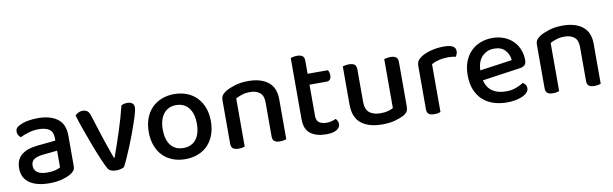

<svg xmlns="http://www.w3.org/2000/svg" viewBox="-43 -1016 4605 1442"><g transform="rotate(-10 2260.0 -295.0)"><path d="M245 -67Q280 -67 306 -74Q332 -81 343 -89V-216L234 -205Q188 -200 165 -184.5Q142 -169 142 -137Q142 -104 167 -85.5Q192 -67 245 -67ZM243 -482Q336 -482 391 -441.5Q446 -401 446 -314V-81Q446 -58 435.5 -45.5Q425 -33 407 -22Q381 -7 340 4Q299 15 245 15Q148 15 93.5 -23Q39 -61 39 -135Q39 -201 81.5 -236Q124 -271 204 -279L343 -293V-315Q343 -359 314.5 -379Q286 -399 235 -399Q195 -399 158 -388Q121 -377 92 -363Q82 -371 75 -382.5Q68 -394 68 -408Q68 -425 76.5 -436Q85 -447 103 -455Q131 -469 167 -475.5Q203 -482 243 -482Z M925 -478Q947 -478 961 -467.5Q975 -457 975 -434Q975 -422 967.5 -393.5Q960 -365 947 -327Q934 -289 918 -245Q902 -201 884 -157.5Q866 -114 848.5 -74.5Q831 -35 816 -7Q808 -2 792 2.5Q776 7 756 7Q707 7 692 -20Q678 -45 655 -98.5Q632 -152 608 -215.5Q584 -279 561.5 -342.5Q539 -406 526 -452Q535 -463 550 -470.5Q565 -478 582 -478Q605 -478 618.5 -467.5Q632 -457 640 -431L695 -259Q701 -240 709 -217Q717 -194 725 -170.5Q733 -147 741 -125.5Q749 -104 754 -89H759Q793 -183 824 -278.5Q855 -374 878 -467Q897 -478 925 -478Z M1519 -234Q1519 -177 1502 -131Q1485 -85 1454.5 -53Q1424 -21 1380 -3.5Q1336 14 1282 14Q1228 14 1184 -3.5Q1140 -21 1109.5 -53Q1079 -85 1062 -131Q1045 -177 1045 -234Q1045 -291 1062 -337Q1079 -383 1110 -415Q1141 -447 1185 -464.5Q1229 -482 1282 -482Q1335 -482 1379 -464.5Q1423 -447 1454 -414.5Q1485 -382 1502 -336.5Q1519 -291 1519 -234ZM1282 -398Q1222 -398 1187 -355Q1152 -312 1152 -234Q1152 -156 1186 -113.5Q1220 -71 1282 -71Q1344 -71 1378 -113.5Q1412 -156 1412 -234Q1412 -311 1377.5 -354.5Q1343 -398 1282 -398Z M1948 -303Q1948 -352 1920.5 -375Q1893 -398 1846 -398Q1811 -398 1783.5 -389Q1756 -380 1736 -369V-2Q1729 1 1716.5 3.5Q1704 6 1689 6Q1660 6 1646 -5Q1632 -16 1632 -42V-372Q1632 -395 1641 -409Q1650 -423 1671 -437Q1699 -454 1744 -468Q1789 -482 1846 -482Q1943 -482 1998 -438.5Q2053 -395 2053 -307V-2Q2046 1 2033 3.5Q2020 6 2005 6Q1976 6 1962 -5Q1948 -16 1948 -42V-303Z M2296 -137Q2296 -101 2317 -86Q2338 -71 2376 -71Q2393 -71 2412 -76Q2431 -81 2445 -88Q2452 -80 2457.5 -70Q2463 -60 2463 -46Q2463 -20 2436.5 -3Q2410 14 2356 14Q2281 14 2236.5 -19.5Q2192 -53 2192 -130V-597Q2199 -599 2212 -602Q2225 -605 2240 -605Q2269 -605 2282.5 -594Q2296 -583 2296 -557V-458H2451Q2455 -452 2458.5 -441Q2462 -430 2462 -418Q2462 -375 2425 -375H2296V-137Z M2566 -467Q2573 -469 2586 -471.5Q2599 -474 2614 -474Q2643 -474 2656.5 -463Q2670 -452 2670 -425V-178Q2670 -120 2700.5 -95.5Q2731 -71 2785 -71Q2820 -71 2844 -78Q2868 -85 2882 -93V-467Q2890 -469 2902.5 -471.5Q2915 -474 2930 -474Q2959 -474 2973 -463Q2987 -452 2987 -425V-88Q2987 -66 2980 -52Q2973 -38 2952 -25Q2926 -10 2883.5 2Q2841 14 2784 14Q2681 14 2623.5 -31.5Q2566 -77 2566 -176Z M3229 -2Q3222 1 3209.5 3.5Q3197 6 3182 6Q3153 6 3139 -5Q3125 -16 3125 -42V-370Q3125 -395 3135 -410.5Q3145 -426 3167 -440Q3196 -458 3241 -470Q3286 -482 3340 -482Q3428 -482 3428 -432Q3428 -420 3424 -409.5Q3420 -399 3415 -391Q3405 -393 3390 -395Q3375 -397 3358 -397Q3318 -397 3285 -388.5Q3252 -380 3229 -367Z M3584 -181Q3598 -124 3638.5 -96.5Q3679 -69 3742 -69Q3784 -69 3819 -82Q3854 -95 3875 -110Q3903 -94 3903 -65Q3903 -48 3890 -33.5Q3877 -19 3854.5 -8.5Q3832 2 3801.5 8Q3771 14 3736 14Q3678 14 3630.5 -2Q3583 -18 3549 -50Q3515 -82 3496.5 -129Q3478 -176 3478 -238Q3478 -298 3496 -343.5Q3514 -389 3545 -419.5Q3576 -450 3618 -466Q3660 -482 3708 -482Q3756 -482 3795.5 -466.5Q3835 -451 3863.5 -423.5Q3892 -396 3907.5 -358Q3923 -320 3923 -275Q3923 -250 3911 -238.5Q3899 -227 3876 -223ZM3708 -401Q3653 -401 3616.5 -364Q3580 -327 3578 -258L3824 -293Q3820 -338 3791 -369.5Q3762 -401 3708 -401Z M4346 -303Q4346 -352 4318.5 -375Q4291 -398 4244 -398Q4209 -398 4181.5 -389Q4154 -380 4134 -369V-2Q4127 1 4114.5 3.5Q4102 6 4087 6Q4058 6 4044 -5Q4030 -16 4030 -42V-372Q4030 -395 4039 -409Q4048 -423 4069 -437Q4097 -454 4142 -468Q4187 -482 4244 -482Q4341 -482 4396 -438.5Q4451 -395 4451 -307V-2Q4444 1 4431 3.5Q4418 6 4403 6Q4374 6 4360 -5Q4346 -16 4346 -42V-303Z"/></g></svg>

Font: Baloo Da 2 Medium
Style: Regular
Weight: 500
Designer: Noopur Datye, Sulekha Rajkumar and Ek Type
Foundry: Ek Type
Version: Version 1.640;hotconv 1.0.111;makeotfexe 2.5.65597; ttfautoh